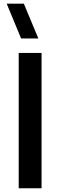

<svg xmlns="http://www.w3.org/2000/svg" viewBox="-20 -1002 321 1022"><path d="M184.1 -797.4H92.3L15.6 -982.4H106.9ZM201.2 0H79.6V-720.2H201.2Z"/></svg>

Font: Vela Sans Bd
Style: Bold
Weight: 700
Designer: Principal design: Mikhail Sharanda - project Manrope.
Design modification: Ravid Balaliev
Foundry: Mikhail Sharanda
Version: Version 1.001